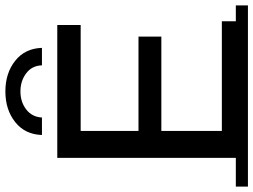

<svg xmlns="http://www.w3.org/2000/svg" viewBox="-136 -799 942 714"><g transform="rotate(-90 335.0 -442.0)"><path d="M196 -398H556V-313H196ZM205 -88H613V-1H105V-700H599V-613H205ZM-2 -36H672V9H-2ZM190 -757Q192 -820 238 -856.5Q284 -893 352 -893Q420 -893 466 -856.5Q512 -820 514 -757H449Q448 -794 419.5 -815.5Q391 -837 352 -837Q313 -837 285 -815.5Q257 -794 255 -757Z"/></g></svg>

Font: Montserrat Underline Thin Medium
Style: Regular
Weight: 500
Version: Version 9.000